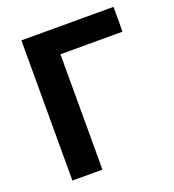

<svg xmlns="http://www.w3.org/2000/svg" viewBox="-128 -800 817 901"><g transform="rotate(-20 280.0 -350.0)"><path d="M80 -700H540V-576H230V0H80Z"/></g></svg>

Font: Golos Text DemiBold
Style: Regular
Weight: 600
Designer: A.Korolkova, Vitaly Kuzmin
Foundry: ParaType Ltd
Version: Version 2.002